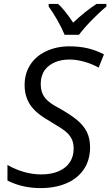

<svg xmlns="http://www.w3.org/2000/svg" viewBox="-20 -964 571 994"><path d="M18.6 -29.3V-109.9Q59.6 -86.4 104.5 -73.7Q149.4 -61 193.4 -61Q245.6 -61 283.4 -77.4Q321.3 -93.8 341.3 -123.8Q361.3 -153.8 361.3 -194.3Q361.3 -219.7 353.8 -238.5Q346.2 -257.3 330.1 -273.9Q317.9 -286.1 297.9 -299.3Q277.8 -312.5 242.7 -333.5L233.4 -339.4Q165.5 -377.4 136.5 -421.1Q107.4 -464.8 107.4 -523.9Q107.4 -583 136.7 -628.7Q166 -674.3 219.7 -699.2Q273.4 -724.1 338.9 -724.1Q390.1 -724.1 432.6 -714.4Q475.1 -704.6 518.1 -682.6L490.7 -613.8Q456.5 -633.3 416.3 -644.5Q376 -655.8 339.4 -655.8Q296.9 -655.8 264.2 -641.6Q231.4 -627.4 212.4 -602.1Q190.9 -572.3 190.9 -530.8Q190.9 -502.4 199.2 -481.4Q207.5 -460.4 227.1 -442.6Q246.6 -424.8 281.2 -406.7Q341.3 -373 376 -345.2Q412.1 -315.9 429.2 -281.7Q446.3 -247.6 446.3 -202.1Q446.3 -135.3 414.1 -87.6Q381.8 -40 324 -15.1Q266.1 9.8 190.4 9.8Q95.2 9.8 18.6 -29.3ZM231.9 -930.2V-943.8H280.3Q310.5 -918.5 358.9 -846.7Q387.2 -874 420.2 -900.4Q453.1 -926.8 480 -943.8H530.8V-930.2Q497.6 -903.3 455.8 -860.6Q414.1 -817.9 388.7 -783.7H314.5Q300.8 -817.9 276.9 -859.9Q252.9 -901.9 231.9 -930.2Z"/></svg>

Font: Viking Open Sans
Style: Italic
Weight: 400
Italic angle: -12°
Foundry: Ascender Corporation
Version: Version 2.000